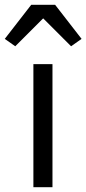

<svg xmlns="http://www.w3.org/2000/svg" viewBox="-55 -785 362 805"><path d="M85 0V-516H165V0ZM176 -765 287 -622 243 -591 126 -708 9 -591 -35 -622 76 -765Z"/></svg>

Font: IBM Plex Sans Arabic
Style: Regular
Weight: 400
Designer: Mike Abbink, Paul van der Laan, Pieter van Rosmalen, Wael Morcos, Khajak Apelian
Foundry: Bold Monday
Version: Version 1.005